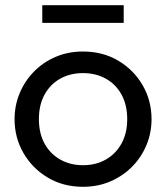

<svg xmlns="http://www.w3.org/2000/svg" viewBox="-20 -703 638 738"><path d="M299 15Q223 15 163.5 -20.5Q104 -56 70 -115Q36 -174 36 -245Q36 -297.5 55.5 -344.5Q75 -391.5 110.5 -427.8Q146 -464 194 -484.5Q242 -505 299 -505Q375.5 -505 435 -469.5Q494.5 -434 528.5 -375Q562.5 -316 562.5 -245Q562.5 -192.5 543 -145.5Q523.5 -98.5 488 -62.5Q452.5 -26.5 404.5 -5.8Q356.5 15 299 15ZM299 -68Q348.5 -68 386.8 -89.8Q425 -111.5 447 -151.2Q469 -191 469 -245Q469 -299.5 447.2 -339.2Q425.5 -379 387 -400.5Q348.5 -422 299 -422Q249.5 -422 211.2 -400.5Q173 -379 151.2 -339.2Q129.5 -299.5 129.5 -245Q129.5 -191 151.2 -151.2Q173 -111.5 211.5 -89.8Q250 -68 299 -68ZM142.5 -615V-683H455.5V-615Z"/></svg>

Font: Geologica Thin Roman Light
Style: Regular
Weight: 300
Version: Version 1.010;gftools[0.9.28]